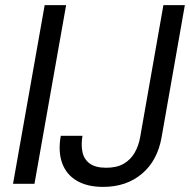

<svg xmlns="http://www.w3.org/2000/svg" viewBox="-20 -720 744 752"><path d="M31 0 155 -700H239L115 0ZM384 12Q322 12 281 -12Q240 -36 223.5 -81Q207 -126 218 -188H303Q297 -153 303 -124.5Q309 -96 331.5 -79.5Q354 -63 396 -63Q438 -63 465 -79Q492 -95 507.5 -122Q523 -149 529 -183L620 -700H704L613 -183Q597 -91 536 -39.5Q475 12 384 12Z"/></svg>

Font: DM Sans 10pt
Style: Italic
Weight: 400
Italic angle: -10°
Version: Version 4.004;gftools[0.9.30]